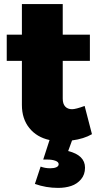

<svg xmlns="http://www.w3.org/2000/svg" viewBox="-20 -687 489 946"><path d="M315.9 57.1Q398.9 78.1 398.9 139.2Q398.9 173.3 379.2 196.5Q359.4 219.7 330.6 229.2Q301.8 238.8 266.1 238.8Q206.5 238.8 151.9 219.2L180.2 133.8Q201.7 142.1 228 142.1Q246.1 142.1 257.6 137Q269 131.8 269 122.1Q269 110.8 252.7 105Q236.3 99.1 212.9 99.1H192.9L224.1 2.9Q161.1 -10.7 124.5 -56.2Q87.9 -101.6 87.9 -169.9V-387.2H13.2V-516.1H87.9V-667H289.1V-516.1H422.9V-387.2H289.1V-201.2Q289.1 -175.3 301.3 -162.1Q313.5 -148.9 335 -148.9Q353 -148.9 397 -165L433.1 -25.9Q393.6 -2.9 335 4.9Z"/></svg>

Font: Montserrat-Arabic ExtraBold
Style: Regular
Weight: 800
Designer: Mohamed Gaber
Foundry: Kief Type Foundry
Version: Version 5.008;PS 005.008;hotconv 1.0.88;makeotf.lib2.5.64775